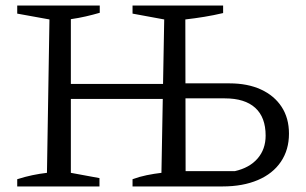

<svg xmlns="http://www.w3.org/2000/svg" viewBox="-20 -671 1100 691"><path d="M457 0V-26Q481 -35 508 -40.5Q535 -46 561 -49L571 -601L457 -622V-651H783V-624Q749 -616 715.5 -610.5Q682 -605 647 -601L648 -55H825Q878 -67 907 -100.5Q936 -134 936 -183Q936 -249 898.5 -283Q861 -317 789 -317H609V-371H806Q871 -371 919 -349Q967 -327 993.5 -286.5Q1020 -246 1020 -190Q1020 -132 991 -89Q962 -46 908 -23Q854 0 781 0ZM42 0V-26Q70 -35 96.5 -40.5Q123 -46 149 -49L158 -601L42 -622V-651H339V-625Q315 -618 289 -612Q263 -606 235 -602V-49L338 -30V0ZM195 -315V-369H608V-315Z"/></svg>

Font: Piazzolla 24pt
Style: Regular
Weight: 400
Designer: Juan Pablo del Peral
Foundry: Huerta Tipografica
Version: Version 2.005